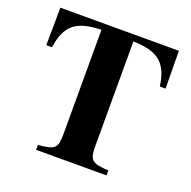

<svg xmlns="http://www.w3.org/2000/svg" viewBox="-121 -795 909 915"><g transform="rotate(20 333.5 -338.0)"><path d="M253 -117C253 -43 242 -32 156 -25V0H513V-25C426 -31 415 -41 415 -117V-644C538 -640 590 -604 607 -485H636L634 -676H33L31 -485H60C77 -604 129 -640 253 -644Z"/></g></svg>

Font: XITS Math
Style: Bold
Weight: 700
Designer: MicroPress Inc., with final additions and corrections provided by Coen Hoffman, Elsevier (retired)
Version: Version 1.302